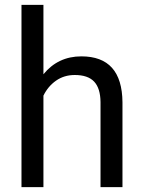

<svg xmlns="http://www.w3.org/2000/svg" viewBox="-20 -770 591 790"><path d="M158.7 -464.4Q218.8 -538.1 314.9 -538.1Q482.4 -538.1 483.9 -349.1V0H393.6V-349.6Q393.1 -406.7 367.4 -434.1Q341.8 -461.4 287.6 -461.4Q243.7 -461.4 210.4 -438Q177.2 -414.6 158.7 -376.5V0H68.4V-750H158.7Z"/></svg>

Font: Mardoto
Style: Regular
Weight: 400
Designer: Christian Robertson, Vahan Hovhannisyan
Foundry: Google
Version: Version 1.000